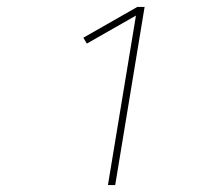

<svg xmlns="http://www.w3.org/2000/svg" viewBox="-20 -833 616 555"><path d="M292 -298H313L398 -813H377L221 -724L231 -707L373 -788Z"/></svg>

Font: Iosevka Sparkle Thin Oblique
Style: Regular
Weight: 100
Italic angle: -9°
Designer: Belleve Invis
Foundry: Belleve Invis
Version: Version 4.5.0; ttfautohint (v1.8.3)